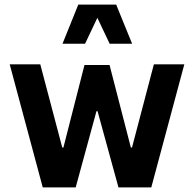

<svg xmlns="http://www.w3.org/2000/svg" viewBox="-20 -811 837 831"><path d="M482.9 -791H318.8L250.5 -621.6H348.1L401.4 -733.9L454.6 -621.6H551.8ZM546.4 -172.4 454.1 -529.8H345.7L254.4 -172.4H249.5L154.3 -532.7H22L165 0H307.6L397.5 -329.6H402.3L492.7 0H634.8L777.8 -532.7H646L551.3 -172.4Z"/></svg>

Font: Estedad Bold
Style: Regular
Weight: 700
Designer: Amin Abedi
Version: Version 7.3